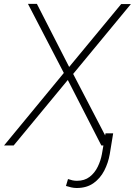

<svg xmlns="http://www.w3.org/2000/svg" viewBox="-41 -731 677 965"><path d="M144.5 -711.4 306.6 -394.5 567.9 -710.4H616.7L326.7 -359.4L513.7 0H468.3L299.8 -329.1L27.8 0H-20.5L279.8 -364.3L99.6 -711.4ZM489.3 -61H527.8L510.7 43.5Q502.9 87.9 482.9 126.7Q462.9 165.5 428.7 189.7Q394.5 213.9 344.7 213.9Q330.6 213.9 317.4 210.9Q304.2 208 290.5 203.6L300.8 168.9Q312 172.9 323 175.3Q334 177.7 345.7 177.7Q383.8 177.7 409.4 158Q435.1 138.2 450.2 107.2Q465.3 76.2 471.2 43.5Z"/></svg>

Font: Roboto ExtraLight
Style: Italic
Weight: 250
Designer: Christian Robertson
Foundry: Google
Version: Version 3.009; 2024